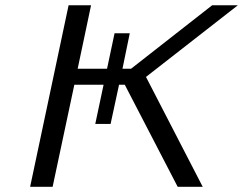

<svg xmlns="http://www.w3.org/2000/svg" viewBox="-20 -714 929 734"><path d="M95.2 0 242.2 -693.8H328.1L276.9 -451.2H389.2L418 -586.9H476.1L448.2 -451.2H481L791 -693.8H889.2L538.1 -419.9L754.9 0H659.2L457 -390.1H435.1L402.8 -240.2H344.2L376 -390.1H264.2L181.2 0Z"/></svg>

Font: CMU Sans Serif
Style: Oblique
Weight: 500
Italic angle: -12°
Version: Version 0.7.0